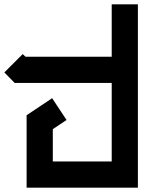

<svg xmlns="http://www.w3.org/2000/svg" viewBox="-32 -740 652 880"><path d="M480 -720H600V120H90V-212L207 -290L273 -190L210 -148V0H480V-360H35L-12 -408L72 -492L85 -480H480Z"/></svg>

Font: SOV_raksil
Style: Book
Weight: 400
Version: Version 1.00